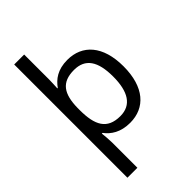

<svg xmlns="http://www.w3.org/2000/svg" viewBox="-292 -859 1199 1199"><g transform="rotate(-45 307.5 -260.0)"><path d="M560 -269C560 -451 472 -546 340 -546C254 -546 206 -509 174 -464H170C171 -481 173 -517 173 -536V-760H85V240H173V16C173 -5 169 -53 167 -68H173C205 -25 256 10 340 10C472 10 560 -86 560 -269ZM469 -270C469 -137 424 -63 326 -63C209 -63 173 -137 173 -269V-288C175 -411 215 -472 325 -472C424 -472 469 -405 469 -270Z"/></g></svg>

Font: Noto Sans Arabic
Style: Regular
Weight: 400
Designer: Monotype Design Team, Nadine Chahine, Nizar Qandah and Khaled Hosny
Foundry: Monotype Imaging Inc.
Version: Version 2.012